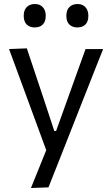

<svg xmlns="http://www.w3.org/2000/svg" viewBox="-20 -740 558 955"><path d="M134 195Q154 146 174 96Q194 46 214 -3V18Q195 -33 176 -85.5Q157 -138 138.5 -187.5L105.5 -277.5Q86 -331 65.2 -387Q44.5 -443 25 -496L113.5 -499.5Q135 -435 155.5 -373.5Q176 -312 197.5 -248L250 -88.5H259L316.5 -248.5Q339 -311 361 -372.5Q383 -434 405.5 -496H493Q477 -456 462.2 -418.8Q447.5 -381.5 429.8 -336.5Q412 -291.5 387.5 -229.5L332.5 -90Q295 5 268.8 71.5Q242.5 138 221 192ZM364.5 -603.5Q340 -603.5 325 -618Q310 -632.5 310 -661.5Q310 -690 325.2 -705Q340.5 -720 365.5 -720Q390.5 -720 405 -704.2Q419.5 -688.5 419.5 -661.5Q419.5 -632.5 404.8 -618Q390 -603.5 364.5 -603.5ZM152.5 -603.5Q128 -603.5 113 -618Q98 -632.5 98 -661.5Q98 -690 113.2 -705Q128.5 -720 153.5 -720Q178.5 -720 193 -704.2Q207.5 -688.5 207.5 -661.5Q207.5 -632.5 192.8 -618Q178 -603.5 152.5 -603.5Z"/></svg>

Font: Commissioner Thin
Style: Regular
Weight: 400
Version: Version 1.000